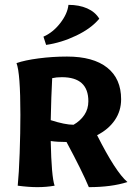

<svg xmlns="http://www.w3.org/2000/svg" viewBox="-20 -765 558 791"><path d="M53 0Q58 -49 61 -133.5Q64 -218 64 -292Q64 -464 48 -505Q82 -517 139.5 -524.5Q197 -532 256 -532Q364 -532 421.5 -486.5Q479 -441 479 -356Q479 -308 453 -270Q427 -232 380 -208Q456 -57 505 -15Q439 6 346 6Q318 -61 254 -180Q216 -180 189 -184Q192 -37 205 0Q171 6 134 6Q98 6 53 0ZM344 -348Q344 -447 235 -447Q212 -447 195 -443Q191 -370 189 -270Q248 -251 283 -251Q311 -267 327.5 -291.5Q344 -316 344 -348ZM159 -614Q198 -631 228 -669.5Q258 -708 262 -745Q306 -745 339 -730.5Q372 -716 389 -688Q356 -648 294.5 -618.5Q233 -589 170 -580Z"/></svg>

Font: Mirza
Style: Bold
Weight: 700
Designer: Arabic design by Kourosh Beigpour, Latin design by Eduardo Tunni, engineering by Lasse Fister
Version: Version 1.0010g